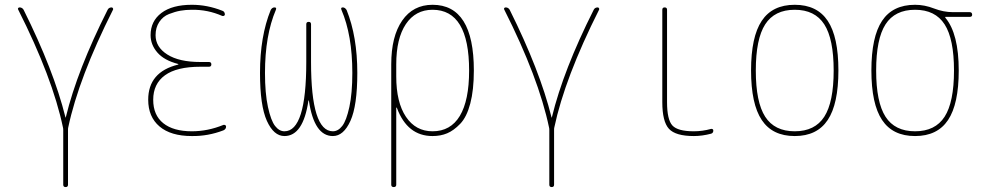

<svg xmlns="http://www.w3.org/2000/svg" viewBox="-20 -550 4040 790"><path d="M239.3 -24.4Q196.3 -230.5 54.7 -510.7Q52.7 -513.7 54.7 -516.6Q56.6 -519.5 60.5 -519.5Q71.3 -519.5 77.1 -509.8Q201.2 -260.7 249 -68.4Q249 -66.4 250 -66.4Q251 -66.4 251 -68.4Q297.9 -261.7 422.9 -509.8Q427.7 -519.5 439.5 -519.5Q442.4 -519.5 444.3 -516.6Q446.3 -513.7 445.3 -510.7Q303.7 -229.5 260.7 -25.4Q259.8 -22.5 259.8 -14.6V210Q259.8 219.7 250 219.7Q240.2 219.7 240.2 210V-14.6Q240.2 -21.5 239.3 -24.4Z M712.9 -284.2Q713.9 -284.2 713.9 -285.2Q713.9 -287.1 711.9 -287.1Q655.3 -301.8 627.4 -334Q599.6 -366.2 599.6 -405.3Q599.6 -462.9 644 -496.6Q688.5 -530.3 769.5 -530.3Q833 -530.3 894.5 -505.9Q904.3 -502.9 905.3 -491.2Q905.3 -487.3 902.3 -485.4Q899.4 -483.4 894.5 -484.4Q835 -510.7 769.5 -509.8Q744.1 -509.8 722.2 -505.9Q700.2 -502 675.3 -492.2Q650.4 -482.4 635.3 -459.5Q620.1 -436.5 620.1 -405.3Q620.1 -356.4 668.5 -325.7Q716.8 -294.9 804.7 -294.9H839.8Q849.6 -294.9 849.6 -285.2Q849.6 -275.4 839.8 -275.4H804.7Q707 -275.4 658.7 -240.2Q610.4 -205.1 610.4 -139.6Q610.4 -76.2 651.9 -43Q693.4 -9.8 769.5 -9.8Q835 -9.8 899.4 -36.1Q903.3 -37.1 906.7 -35.2Q910.2 -33.2 910.2 -29.3Q910.2 -18.6 899.4 -13.7Q835.9 10.7 769.5 9.8Q682.6 9.8 636.2 -29.8Q589.8 -69.3 589.8 -139.6Q589.8 -253.9 712.9 -284.2Z M1150.4 9.8Q1106.4 9.8 1078.1 -52.7Q1049.8 -115.2 1049.8 -250Q1049.8 -400.4 1093.8 -508.8Q1099.6 -519.5 1109.4 -519.5Q1119.1 -519.5 1115.2 -509.8Q1070.3 -404.3 1070.3 -250Q1070.3 -166 1082.5 -109.9Q1094.7 -53.7 1111.8 -31.7Q1128.9 -9.8 1150.4 -9.8Q1240.2 -9.8 1240.2 -294.9V-450.2Q1240.2 -460 1250 -460Q1259.8 -460 1259.8 -450.2V-294.9Q1259.8 -9.8 1349.6 -9.8Q1371.1 -9.8 1388.2 -31.7Q1405.3 -53.7 1417.5 -109.9Q1429.7 -166 1429.7 -250Q1429.7 -405.3 1384.8 -509.8Q1380.9 -519.5 1390.6 -519.5Q1399.4 -519.5 1406.2 -508.8Q1450.2 -399.4 1450.2 -250Q1450.2 -115.2 1421.9 -52.7Q1393.6 9.8 1349.6 9.8Q1272.5 9.8 1251 -135.7Q1251 -136.7 1250 -136.7Q1249 -136.7 1249 -135.7Q1227.5 9.8 1150.4 9.8Z M1610.4 -285.2V-235.4Q1610.4 -128.9 1650.4 -69.3Q1690.4 -9.8 1759.8 -9.8Q1834 -9.8 1872.1 -73.2Q1910.2 -136.7 1910.2 -259.8Q1910.2 -509.8 1759.8 -509.8Q1689.5 -509.8 1649.9 -450.7Q1610.4 -391.6 1610.4 -285.2ZM1589.8 210V-285.2Q1589.8 -400.4 1634.8 -465.3Q1679.7 -530.3 1759.8 -530.3Q1929.7 -530.3 1929.7 -259.8Q1929.7 -179.7 1915 -124Q1900.4 -68.4 1873.5 -40.5Q1846.7 -12.7 1819.8 -1.5Q1793 9.8 1759.8 9.8Q1656.2 9.8 1613.3 -105.5Q1613.3 -107.4 1611.3 -107.4Q1610.4 -107.4 1610.4 -106.4V210Q1610.4 219.7 1600.1 219.7Q1589.8 219.7 1589.8 210Z M2239.3 -24.4Q2196.3 -230.5 2054.7 -510.7Q2052.7 -513.7 2054.7 -516.6Q2056.6 -519.5 2060.5 -519.5Q2071.3 -519.5 2077.1 -509.8Q2201.2 -260.7 2249 -68.4Q2249 -66.4 2250 -66.4Q2251 -66.4 2251 -68.4Q2297.9 -261.7 2422.9 -509.8Q2427.7 -519.5 2439.5 -519.5Q2442.4 -519.5 2444.3 -516.6Q2446.3 -513.7 2445.3 -510.7Q2303.7 -229.5 2260.7 -25.4Q2259.8 -22.5 2259.8 -14.6V210Q2259.8 219.7 2250 219.7Q2240.2 219.7 2240.2 210V-14.6Q2240.2 -21.5 2239.3 -24.4Z M2835 9.8Q2759.8 9.8 2732.4 -20Q2705.1 -49.8 2705.1 -129.9V-509.8Q2705.1 -519.5 2714.8 -519.5Q2724.6 -519.5 2724.6 -509.8V-129.9Q2724.6 -57.6 2746.6 -33.7Q2768.6 -9.8 2835 -9.8Q2870.1 -9.8 2905.3 -19.5Q2909.2 -20.5 2912.1 -18.6Q2915 -16.6 2915 -12.7Q2915 -2.9 2906.2 0Q2869.1 9.8 2835 9.8Z M3371.6 -449.7Q3333 -509.8 3250 -509.8Q3167 -509.8 3128.4 -449.7Q3089.8 -389.6 3089.8 -259.8Q3089.8 -129.9 3128.4 -69.8Q3167 -9.8 3250 -9.8Q3333 -9.8 3371.6 -69.8Q3410.2 -129.9 3410.2 -259.8Q3410.2 -389.6 3371.6 -449.7ZM3385.7 -56.2Q3341.8 9.8 3250 9.8Q3158.2 9.8 3114.3 -56.2Q3070.3 -122.1 3070.3 -260.3Q3070.3 -398.4 3114.3 -464.4Q3158.2 -530.3 3250 -530.3Q3341.8 -530.3 3385.7 -464.4Q3429.7 -398.4 3429.7 -260.3Q3429.7 -122.1 3385.7 -56.2Z M3866.7 -449.7Q3828.1 -509.8 3745.1 -509.8Q3662.1 -509.8 3623.5 -449.7Q3585 -389.6 3585 -259.8Q3585 -129.9 3623.5 -69.8Q3662.1 -9.8 3745.1 -9.8Q3828.1 -9.8 3866.7 -69.8Q3905.3 -129.9 3905.3 -259.8Q3905.3 -389.6 3866.7 -449.7ZM3745.1 -530.3Q3784.2 -530.3 3823.2 -515.1Q3862.3 -500 3900.4 -500H3969.7Q3979.5 -500 3980 -490.2Q3980.5 -480.5 3969.7 -480.5H3870.1Q3869.1 -480.5 3869.1 -479Q3869.1 -477.5 3869.6 -477.5Q3870.1 -477.5 3870.1 -476.6Q3924.8 -411.1 3924.8 -259.8Q3924.8 -122.1 3880.9 -56.2Q3836.9 9.8 3745.1 9.8Q3653.3 9.8 3609.4 -56.2Q3565.4 -122.1 3565.4 -260.3Q3565.4 -398.4 3609.4 -464.4Q3653.3 -530.3 3745.1 -530.3Z"/></svg>

Font: Rounded-X Mgen+ 2m thin
Style: Regular
Weight: 100
Designer: [Source Han Sans]
Ryoko NISHIZUKA  (kana & ideographs); Paul D. Hunt (Latin, Greek & Cyrillic); Wenlong ZHANG  (bopomofo
Version: Version 1.059.20150602